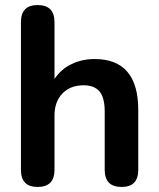

<svg xmlns="http://www.w3.org/2000/svg" viewBox="-20 -733 629 761"><path d="M129 8Q63 8 63 -60V-645Q63 -713 129 -713Q196 -713 196 -645V-420Q222 -459 263.5 -479Q305 -499 355 -499Q528 -499 528 -297V-60Q528 8 462 8Q395 8 395 -60V-291Q395 -346 374.5 -370.5Q354 -395 311 -395Q259 -395 227.5 -362.5Q196 -330 196 -275V-60Q196 8 129 8Z"/></svg>

Font: Chiron GoRound TC SB
Style: Regular
Weight: 500
Designer: Ryoko NISHIZUKA 西塚涼子 (kana, bopomofo & ideographs); Paul D. Hunt (Latin, Greek & Cyrillic); Sandoll Communications 산돌커뮤니
Foundry: Adobe
Version: Version 1.000;hotconv 1.1.1;makeotfexe 2.6.0